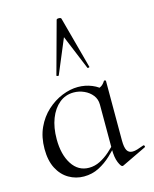

<svg xmlns="http://www.w3.org/2000/svg" viewBox="-112 -805 714 891"><g transform="rotate(-15 245.0 -360.0)"><path d="M180.4 9.8Q142 9.8 108.7 -9.5Q75.4 -28.8 55.7 -66.7Q36 -104.6 36 -160.8Q36 -217.6 56.3 -261.8Q76.6 -306 110.1 -336.5Q143.6 -367 182.9 -382.9Q222.2 -398.8 259.2 -398.8Q294.8 -398.8 326.6 -385.7Q358.4 -372.6 377.8 -349.6L337.6 -293.6Q337.6 -319.6 322.5 -338.8Q307.4 -358 283.5 -368.7Q259.6 -379.4 234 -379.4Q194.4 -379.4 164.8 -355.1Q135.2 -330.8 118.7 -288.4Q102.2 -246 102.2 -190Q102.2 -115.8 132.2 -69.5Q162.2 -23.2 213.8 -23.2Q241.8 -23.2 267.1 -36.1Q292.4 -49 314.2 -68.3Q336 -87.6 353.8 -107.2L361.8 -100.2Q340 -75.2 313.2 -49.8Q286.4 -24.4 253.4 -7.3Q220.4 9.8 180.4 9.8ZM365.4 9.2Q357.8 9.2 347.7 -15Q337.6 -39.2 337.6 -80.4V-360.6Q354.4 -367.6 364.6 -373.8Q374.8 -380 384 -394.8Q385.2 -396.8 389.2 -395.7Q393.2 -394.6 393.2 -392.4V-106.6Q393.2 -73.2 401.4 -58.4Q409.6 -43.6 428.4 -43.6Q438.6 -43.6 451.1 -47.4Q463.6 -51.2 481.4 -57.8Q486.2 -59.8 488.4 -54.7Q490.6 -49.6 486 -47.6L369.6 8.2Q367.6 9.2 365.4 9.2ZM335.4 -476Q337.4 -474 332 -472.5Q326.6 -471 325.4 -474L257.4 -638.8L188.4 -474Q187.4 -471 181.9 -472.5Q176.4 -474 177.4 -476L245.4 -725Q246.4 -730 256.4 -730Q266.4 -730 268.4 -725Z"/></g></svg>

Font: Cormorant Infant Light
Style: Regular
Weight: 300
Designer: Christian Thalmann (Catharsis Fonts)
Foundry: Catharsis Fonts
Version: Version 4.001